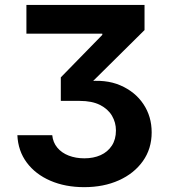

<svg xmlns="http://www.w3.org/2000/svg" viewBox="-20 -566 682 777"><path d="M320.8 191.4Q244.1 191.4 183.8 165.3Q123.5 139.2 88.4 92Q53.2 44.9 50.3 -19H191.4Q194.3 10.3 211.9 31.5Q229.5 52.7 258.1 63.7Q286.6 74.7 321.3 74.7Q358.4 74.7 387.2 61.8Q416 48.8 432.6 23.4Q449.2 -2 449.2 -38.1Q449.2 -70.3 433.1 -97.7Q417 -125 384.5 -141.4Q352.1 -157.7 302.2 -157.7H226.1V-252.9L394 -424.8V-429.7H86.9V-545.9H564.9V-444.3L325.2 -207V-235.8Q406.7 -246.6 466.8 -220.7Q526.9 -194.8 560.3 -144.8Q593.8 -94.7 593.8 -30.3Q593.8 36.1 558.1 86.2Q522.5 136.2 460.9 163.8Q399.4 191.4 320.8 191.4Z"/></svg>

Font: Inter
Style: 650
Weight: 650
Designer: Rasmus Andersson
Foundry: rsms
Version: Version 4.001;git-66647c0bb